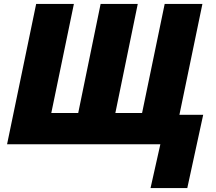

<svg xmlns="http://www.w3.org/2000/svg" viewBox="-20 -734 1098 977"><path d="M746 223H933L1014 -150H893L1010 -714H818L703 -159H567L681 -714H492L378 -159H241L356 -714H164L16 0H796Z"/></svg>

Font: Noto Sans UI Black
Style: Italic
Weight: 900
Italic angle: -372°
Designer: Monotype Design Team
Foundry: Monotype Imaging Inc.
Version: Version 1.901